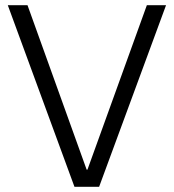

<svg xmlns="http://www.w3.org/2000/svg" viewBox="-20 -720 670 740"><path d="M267 0 10 -700H86L314 -66H317L546 -700H620L362 0Z"/></svg>

Font: DM Sans 36pt Light
Style: Regular
Weight: 300
Designer: Colophon Foundry, Jonny Pinhorn
Foundry: Colophon Foundry
Version: Version 4.004;gftools[0.9.30]